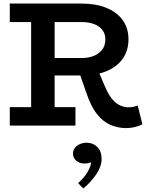

<svg xmlns="http://www.w3.org/2000/svg" viewBox="-20 -706 831 1079"><path d="M243 -282V-380H443Q475 -380 504.5 -391Q534 -402 553 -425.5Q572 -449 572 -485Q572 -518 554 -539.5Q536 -561 506.5 -571.5Q477 -582 443 -582H35V-686H439Q518 -686 577.5 -662Q637 -638 669.5 -593Q702 -548 702 -485Q702 -422 670 -376.5Q638 -331 579.5 -306.5Q521 -282 442 -282ZM35 0V-104H404V0ZM155 -58V-626H287V-58ZM686 14Q641 13 600 -4.5Q559 -22 524.5 -65.5Q490 -109 464 -188L426 -297L531 -311L569 -222Q591 -170 614 -145Q637 -120 659.5 -111.5Q682 -103 700 -103Q719 -103 731 -106Q743 -109 754 -113L780 -8Q763 2 738.5 8Q714 14 686 14ZM551 188Q551 229 521 273.5Q491 318 448 353L419 323Q455 291 473 259Q491 227 492 206Q483 210 474 211.5Q465 213 454 213Q427 213 408.5 197Q390 181 390 157Q390 130 413 113Q436 96 467 96Q503 96 527 120Q551 144 551 188Z"/></svg>

Font: BioRhyme ExtraBold
Style: Bold
Weight: 700
Version: Version 1.600;gftools[0.9.33]